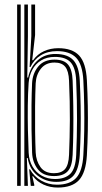

<svg xmlns="http://www.w3.org/2000/svg" viewBox="-20 -820 452 847"><path d="M55.6 0V-800H71.4V0ZM87.3 0V-800H103.1V-659.4L100.3 -478.1H104.1Q114.1 -525.2 146.2 -553.9Q178.3 -582.5 226.2 -581.9Q279.1 -581.4 304 -554Q328.8 -526.7 331.9 -464.6Q334.7 -407.9 335.7 -353.9Q336.7 -299.8 335.8 -246.1Q334.9 -192.3 331.9 -136.2Q328.2 -74.2 304.8 -46Q281.3 -17.7 228.7 -17.7Q181.1 -17.7 145.5 -45.7Q110 -73.8 102.2 -123L98.5 -122.9L103.1 0ZM222.6 -30.3Q267.2 -30.3 290.4 -53.4Q313.5 -76.6 316.2 -136.9Q319.6 -216.1 319.8 -294.1Q320.1 -372.1 316 -464.9Q313.5 -520.6 291.8 -544.8Q270 -569 222.4 -569Q186.6 -569 161.4 -553.5Q136.3 -538.1 122.4 -512Q108.6 -485.9 106.3 -454Q103.2 -407.3 102.6 -353Q102 -298.7 103.2 -244.9Q104.4 -191.2 106.4 -146.3Q108.1 -111.4 123.4 -85.3Q138.8 -59.1 164.5 -44.7Q190.1 -30.3 222.6 -30.3ZM218.3 -43.3Q169.8 -43.3 146.6 -73.8Q123.3 -104.2 121.6 -146.4Q119.8 -193.2 119.1 -248.2Q118.4 -303.3 119 -356.9Q119.6 -410.5 121.5 -452.8Q123.7 -496 148.6 -526.5Q173.6 -557 220.7 -557Q261.7 -557 280.1 -535.2Q298.6 -513.5 300.4 -464.1Q302.6 -406.6 303.3 -353Q304.1 -299.3 303.5 -246.2Q302.9 -193 300.4 -136.8Q298.3 -84.9 278.4 -64.1Q258.6 -43.3 218.3 -43.3ZM218.1 -55.9Q250.8 -55.9 266.8 -74.1Q282.8 -92.3 284.6 -137Q287.7 -211.3 288.2 -290.9Q288.6 -370.5 284.6 -463.8Q282.8 -507 267.7 -525.5Q252.6 -544.1 220.5 -544.1Q182.1 -544.1 160.7 -517.3Q139.3 -490.5 137.4 -452.6Q135.4 -407 134.8 -351.1Q134.2 -295.2 134.9 -241.3Q135.6 -187.4 137.4 -147.3Q139.1 -110 158.5 -83Q177.8 -55.9 218.1 -55.9ZM234.7 7.4Q200.6 7.4 171.8 -5.8Q143 -19.1 125.9 -42.4H122.5L131 -6L131.2 0H115.8L108.7 -72.9H112.4Q129.6 -41.6 161.5 -23.4Q193.3 -5.2 231.4 -5.2Q288.1 -5.2 315.9 -34.9Q343.7 -64.7 347.7 -136.2Q350.7 -189.2 351.6 -243.4Q352.5 -297.6 351.5 -353Q350.5 -408.5 347.7 -464.9Q343.8 -536.7 315.6 -565.6Q287.4 -594.5 231.5 -594.5Q190 -594.5 159.7 -575.8Q129.4 -557.1 114.4 -524.5H110.6L118.2 -660.9V-800H134.8V-665.4L122.1 -554.4H126.1Q145.3 -581.4 174.2 -594.4Q203.1 -607.4 237.1 -607.4Q298.5 -607.4 328.9 -575.3Q359.2 -543.1 363.3 -465.7Q366.3 -407.9 367.3 -353.4Q368.3 -299 367.4 -245.1Q366.5 -191.2 363.3 -134.8Q358.7 -58 328.3 -25.3Q297.9 7.4 234.7 7.4Z"/></svg>

Font: Big Shoulders Inline Text Thin
Style: Regular
Weight: 100
Designer: Patric King
Foundry: XO Type Co
Version: Version 2.002